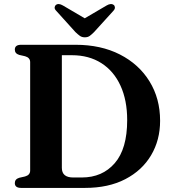

<svg xmlns="http://www.w3.org/2000/svg" viewBox="-20 -919 841 939"><path d="M52.5 -23.5Q52.5 -43 74 -49.5L102.5 -56Q127.5 -63 127.5 -85V-615Q127.5 -637 102.5 -644L74 -650.5Q52.5 -657 52.5 -676.5Q52.5 -700 83.5 -700H349.5Q473.5 -700 566.5 -652.5Q659.5 -605 711.2 -521Q763 -437 763 -328.5Q763 -234 719 -159.8Q675 -85.5 592.8 -42.8Q510.5 0 395.5 0H83.5Q52.5 0 52.5 -23.5ZM380 -51Q480.5 -51 541.2 -121Q602 -191 602 -331.5Q602 -429 569.2 -500.2Q536.5 -571.5 475.8 -610.2Q415 -649 331.5 -649H282.5V-98Q282.5 -51 338 -51ZM440 -762Q428.5 -750.5 419 -743.5Q409.5 -736.5 395 -736.5Q380.5 -736.5 370.8 -743.5Q361 -750.5 349 -762L255.5 -865.5Q246.5 -874.5 247.2 -882.5Q248 -890.5 253 -894.5Q266 -905 288 -892L394.5 -829.5L501 -892Q523 -905 536.5 -894.5Q541.5 -890.5 542 -882.5Q542.5 -874.5 534 -865.5Z"/></svg>

Font: Fraunces 9pt S000 SemiBold
Style: Regular
Weight: 600
Version: Version 1.000; ttfautohint (v1.8.3)